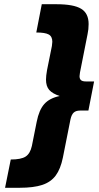

<svg xmlns="http://www.w3.org/2000/svg" viewBox="-20 -764 471 910"><path d="M263 -309Q229 -320 213.5 -337.5Q198 -355 198 -387Q198 -404 203 -432L226 -546Q228 -562 228 -566Q228 -591 211 -600.5Q194 -610 152 -610L178 -744H247Q329 -744 364.5 -722.5Q400 -701 400 -650Q400 -625 395 -602L359 -420Q357 -406 357 -403Q357 -390 364 -384Q371 -378 387 -378H426L399 -240H360Q340 -240 329.5 -230.5Q319 -221 314 -198L278 -17Q267 37 244 68Q221 99 180 112.5Q139 126 73 126H4L31 -8Q80 -8 101.5 -22Q123 -36 131 -72L154 -187Q165 -243 190 -271Q215 -299 263 -309Z"/></svg>

Font: TypoPRO Montserrat Alternates
Style: Bold Italic
Weight: 700
Italic angle: -11.3°
Designer: Julieta Ulanovsky
Foundry: Julieta Ulanovsky
Version: Version 6.001